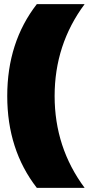

<svg xmlns="http://www.w3.org/2000/svg" viewBox="-20 -734 429 928"><path d="M15 -270Q15 -530 158 -714H389Q244 -519 244 -270Q244 -21 389 174H158Q15 -10 15 -270Z"/></svg>

Font: Readiness Black
Style: Regular
Weight: 900
Designer: Katatrad Team
Foundry: CadsonDemak
Version: Version 1.00;April 23, 2019;FontCreator 11.5.0.2425 64-bit; 